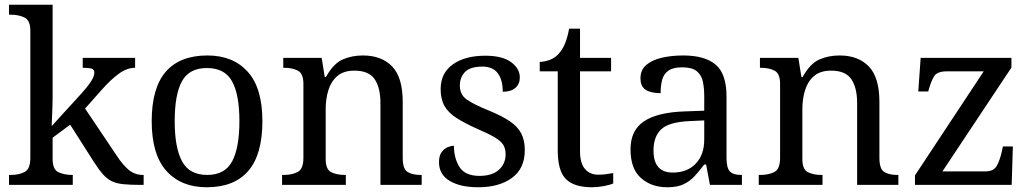

<svg xmlns="http://www.w3.org/2000/svg" viewBox="-20 -780 4349 810"><path d="M18 0V-42H26Q60 -42 84 -54.5Q108 -67 108 -114V-650Q108 -694 83.5 -706Q59 -718 26 -718H18V-760H202V-374Q202 -361 201.5 -340Q201 -319 200 -298Q199 -277 198.5 -262.5Q198 -248 198 -248L323 -385Q355 -421 366.5 -440.5Q378 -460 378 -474Q378 -487 366 -490.5Q354 -494 329 -494V-536H550V-494Q516 -494 482 -469.5Q448 -445 409 -401L339 -322L472 -124Q498 -84 523.5 -63Q549 -42 583 -42H586V0H572Q529 0 500 -3Q471 -6 451.5 -15.5Q432 -25 414.5 -44.5Q397 -64 376 -97L276 -254L202 -199V-109Q202 -65 226.5 -53.5Q251 -42 284 -42H287V0Z M852 10Q744 10 682 -59Q620 -128 620 -269Q620 -409 679.5 -477.5Q739 -546 855 -546Q963 -546 1025 -477.5Q1087 -409 1087 -269Q1087 -128 1027.5 -59Q968 10 852 10ZM854 -42Q929 -42 959.5 -99.5Q990 -157 990 -269Q990 -381 959 -437Q928 -493 853 -493Q778 -493 747.5 -437Q717 -381 717 -269Q717 -157 748 -99.5Q779 -42 854 -42Z M1170 0V-42H1178Q1212 -42 1236 -54.5Q1260 -67 1260 -114V-426Q1260 -470 1236.5 -482Q1213 -494 1180 -494H1175V-536H1337L1350 -455H1355Q1386 -511 1424.5 -528.5Q1463 -546 1511 -546Q1590 -546 1634.5 -499.5Q1679 -453 1679 -350V-114Q1679 -67 1699.5 -54.5Q1720 -42 1754 -42H1759V0H1585V-345Q1585 -410 1560.5 -446Q1536 -482 1475 -482Q1430 -482 1403.5 -459.5Q1377 -437 1365.5 -400Q1354 -363 1354 -320V-109Q1354 -65 1377.5 -53.5Q1401 -42 1434 -42H1439V0Z M1997 10Q1922 10 1877 -17Q1832 -44 1832 -96Q1832 -123 1843 -138Q1854 -153 1868.5 -159Q1883 -165 1895 -165Q1895 -113 1918.5 -75.5Q1942 -38 2003 -38Q2056 -38 2084.5 -63.5Q2113 -89 2113 -129Q2113 -154 2102.5 -170Q2092 -186 2065.5 -201.5Q2039 -217 1990 -238Q1939 -261 1905.5 -282.5Q1872 -304 1855.5 -332.5Q1839 -361 1839 -404Q1839 -472 1890.5 -508.5Q1942 -545 2027 -545Q2099 -545 2136 -518Q2173 -491 2173 -453Q2173 -426 2154.5 -409.5Q2136 -393 2101 -393Q2101 -443 2080 -471Q2059 -499 2015 -499Q1964 -499 1942 -476.5Q1920 -454 1920 -419Q1920 -381 1948.5 -360.5Q1977 -340 2044 -313Q2097 -291 2130 -269Q2163 -247 2178.5 -218Q2194 -189 2194 -147Q2194 -69 2140 -29.5Q2086 10 1997 10Z M2478 10Q2402 10 2367.5 -24.5Q2333 -59 2333 -145V-479H2257V-519Q2275 -519 2297 -526.5Q2319 -534 2335 -551Q2352 -569 2363 -595Q2374 -621 2381 -659H2427V-536H2558V-479H2427V-142Q2427 -91 2448 -67Q2469 -43 2503 -43Q2521 -43 2536 -45Q2551 -47 2567 -50V-6Q2554 0 2528 5Q2502 10 2478 10Z M2795 10Q2728 10 2684 -29Q2640 -68 2640 -150Q2640 -230 2696.5 -268Q2753 -306 2868 -310L2951 -313V-373Q2951 -409 2945 -436.5Q2939 -464 2919 -480Q2899 -496 2858 -496Q2820 -496 2800 -482Q2780 -468 2773.5 -443.5Q2767 -419 2767 -387Q2725 -387 2703.5 -401.5Q2682 -416 2682 -450Q2682 -485 2706.5 -506Q2731 -527 2772 -536.5Q2813 -546 2862 -546Q2954 -546 2999.5 -507Q3045 -468 3045 -373V-114Q3045 -72 3059 -57Q3073 -42 3107 -42H3110V0H2975L2959 -86H2951Q2930 -58 2910 -36.5Q2890 -15 2863.5 -2.5Q2837 10 2795 10ZM2818 -52Q2879 -52 2915 -89.5Q2951 -127 2951 -191V-272L2887 -269Q2802 -265 2769.5 -234.5Q2737 -204 2737 -145Q2737 -52 2818 -52Z M3181 0V-42H3189Q3223 -42 3247 -54.5Q3271 -67 3271 -114V-426Q3271 -470 3247.5 -482Q3224 -494 3191 -494H3186V-536H3348L3361 -455H3366Q3397 -511 3435.5 -528.5Q3474 -546 3522 -546Q3601 -546 3645.5 -499.5Q3690 -453 3690 -350V-114Q3690 -67 3710.5 -54.5Q3731 -42 3765 -42H3770V0H3596V-345Q3596 -410 3571.5 -446Q3547 -482 3486 -482Q3441 -482 3414.5 -459.5Q3388 -437 3376.5 -400Q3365 -363 3365 -320V-109Q3365 -65 3388.5 -53.5Q3412 -42 3445 -42H3450V0Z M3840 0V-40L4130 -479H3974Q3934 -479 3921 -458.5Q3908 -438 3897 -398L3896 -394H3854L3864 -536H4247V-495L3956 -57H4138Q4173 -57 4186 -82Q4199 -107 4206 -139L4211 -162H4253L4248 0Z"/></svg>

Font: Noto Serif Yezidi
Style: Regular
Weight: 400
Designer: Dalton Maag Ltd
Foundry: Dalton Maag Ltd
Version: Version 1.001; ttfautohint (v1.8.4.7-5d5b)